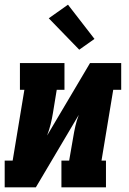

<svg xmlns="http://www.w3.org/2000/svg" viewBox="-31 -799 551 819"><path d="M-11 0V-114H23L73 -416H54V-530H244V-416H211L195 -318Q191 -293 185 -269Q179 -245 170 -221L353 -530H486V-416H452L402 -114H421V0H231V-114H264L281 -212Q285 -237 290.5 -261Q296 -285 305 -309L122 0ZM307 -587 177 -721 259 -779 372 -633Z"/></svg>

Font: Iosevka Curly Slab HvObl
Style: Regular
Weight: 900
Italic angle: -9°
Monospace: yes
Designer: Belleve Invis
Foundry: Belleve Invis
Version: Version 11.1.0; ttfautohint (v1.8.3)